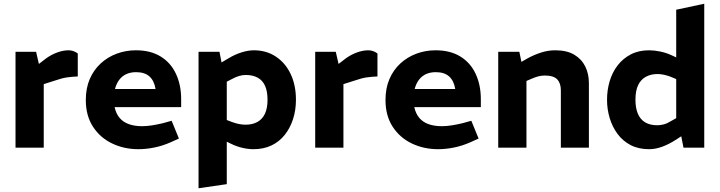

<svg xmlns="http://www.w3.org/2000/svg" viewBox="-20 -790 3851 1027"><path d="M63 0V-513H173L188 -448L227 -478Q255 -498 286.5 -509.5Q318 -521 347 -521Q359 -521 371.5 -517Q384 -513 396 -504V-381Q366 -380 338.5 -376Q311 -372 277 -360L214 -340V0Z M720 8Q644 8 580 -22.5Q516 -53 477.5 -112Q439 -171 439 -255Q439 -318 460 -367Q481 -416 518.5 -450.5Q556 -485 604.5 -503Q653 -521 707 -521Q785 -521 839 -488Q893 -455 921 -395.5Q949 -336 949 -259V-217H593Q601 -181 620.5 -158.5Q640 -136 670.5 -125.5Q701 -115 740 -115Q765 -115 793.5 -119.5Q822 -124 851 -131L898 -144L937 -49L893 -29Q850 -10 806 -1Q762 8 720 8ZM595 -314H812Q805 -358 779.5 -381Q754 -404 708 -404Q679 -404 656.5 -394Q634 -384 618.5 -364Q603 -344 595 -314Z M1042 217V-513H1154L1165 -456L1204 -479Q1237 -499 1272.5 -510Q1308 -521 1338 -521Q1405 -521 1456 -487Q1507 -453 1535 -393.5Q1563 -334 1563 -256Q1563 -201 1547.5 -153Q1532 -105 1503 -68.5Q1474 -32 1432 -12Q1390 8 1336 8Q1308 8 1277.5 1Q1247 -6 1220 -19L1193 -32V195ZM1293 -123Q1331 -123 1357.5 -138Q1384 -153 1397.5 -182.5Q1411 -212 1411 -256Q1411 -301 1398 -330.5Q1385 -360 1358.5 -374.5Q1332 -389 1294 -389Q1277 -389 1258.5 -383.5Q1240 -378 1220 -367L1193 -353V-148L1222 -137Q1241 -130 1259 -126.5Q1277 -123 1293 -123Z M1666 0V-513H1776L1791 -448L1830 -478Q1858 -498 1889.5 -509.5Q1921 -521 1950 -521Q1962 -521 1974.5 -517Q1987 -513 1999 -504V-381Q1969 -380 1941.5 -376Q1914 -372 1880 -360L1817 -340V0Z M2323 8Q2247 8 2183 -22.5Q2119 -53 2080.5 -112Q2042 -171 2042 -255Q2042 -318 2063 -367Q2084 -416 2121.5 -450.5Q2159 -485 2207.5 -503Q2256 -521 2310 -521Q2388 -521 2442 -488Q2496 -455 2524 -395.5Q2552 -336 2552 -259V-217H2196Q2204 -181 2223.5 -158.5Q2243 -136 2273.5 -125.5Q2304 -115 2343 -115Q2368 -115 2396.5 -119.5Q2425 -124 2454 -131L2501 -144L2540 -49L2496 -29Q2453 -10 2409 -1Q2365 8 2323 8ZM2198 -314H2415Q2408 -358 2382.5 -381Q2357 -404 2311 -404Q2282 -404 2259.5 -394Q2237 -384 2221.5 -364Q2206 -344 2198 -314Z M2645 0V-513H2758L2769 -459L2802 -478Q2839 -498 2876 -509.5Q2913 -521 2950 -521Q3012 -521 3051.5 -497.5Q3091 -474 3110.5 -434.5Q3130 -395 3130 -345V0H2980V-307Q2980 -345 2960.5 -365.5Q2941 -386 2894 -386Q2876 -386 2859 -381.5Q2842 -377 2824 -369L2796 -357V0Z M3452 8Q3395 8 3353 -14Q3311 -36 3283 -74Q3255 -112 3241 -159Q3227 -206 3227 -256Q3227 -308 3241 -355.5Q3255 -403 3283.5 -440Q3312 -477 3354 -499Q3396 -521 3452 -521Q3479 -521 3511 -514.5Q3543 -508 3571 -495L3597 -483V-738L3747 -770V0H3636L3624 -61L3593 -41Q3559 -19 3523 -5.5Q3487 8 3452 8ZM3379 -257Q3379 -212 3392 -181.5Q3405 -151 3431 -135.5Q3457 -120 3496 -120Q3511 -120 3529.5 -124.5Q3548 -129 3567 -141L3597 -158V-367L3566 -380Q3550 -386 3532 -390Q3514 -394 3497 -394Q3462 -394 3435 -379.5Q3408 -365 3393.5 -335Q3379 -305 3379 -257Z"/></svg>

Font: REM SemiBold
Style: Regular
Weight: 600
Designer: Octavio Pardo
Foundry: Ashler Design
Version: Version 1.005;gftools[0.9.28]